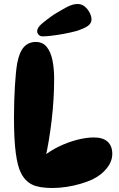

<svg xmlns="http://www.w3.org/2000/svg" viewBox="-20 -935 598 961"><path d="M242 6Q176 6 141 -11Q106 -28 85 -69Q68 -102 59 -169Q50 -236 50 -346Q50 -428 54.5 -502.5Q59 -577 66 -618Q77 -675 100 -700Q123 -725 159 -725Q194 -725 214 -700Q234 -675 242.5 -633.5Q251 -592 251 -541Q251 -438 238.5 -332.5Q226 -227 206 -138L190 -147Q228 -179 273.5 -201Q319 -223 365 -235Q411 -247 450 -247Q496 -247 519 -225.5Q542 -204 542 -165Q542 -128 515.5 -94Q489 -60 443 -37Q417 -25 383 -15Q349 -5 312.5 0.5Q276 6 242 6ZM166 -779Q166 -796 189 -816Q212 -836 248 -861Q282 -882 312.5 -898.5Q343 -915 368 -915Q389 -915 404.5 -902Q420 -889 429 -871Q438 -853 438 -838Q438 -818 419.5 -805Q401 -792 363 -780Q334 -772 301.5 -766Q269 -760 240.5 -756.5Q212 -753 193 -753Q181 -753 173.5 -761Q166 -769 166 -779Z"/></svg>

Font: DynaPuff Medium
Style: Regular
Weight: 500
Version: Version 2.000